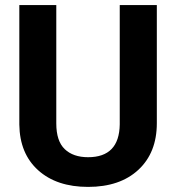

<svg xmlns="http://www.w3.org/2000/svg" viewBox="-20 -731 698 761"><path d="M601.6 -710.9V-242.7Q601.6 -126 528.6 -58.1Q455.6 9.8 329.1 9.8Q204.6 9.8 131.3 -56.2Q58.1 -122.1 56.6 -237.3V-710.9H203.1V-241.7Q203.1 -171.9 236.6 -139.9Q270 -107.9 329.1 -107.9Q452.6 -107.9 454.6 -237.8V-710.9Z"/></svg>

Font: Roboto
Style: Bold
Weight: 700
Designer: Google
Version: Version 2.134; 2016; ttfautohint (v1.6)